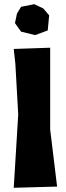

<svg xmlns="http://www.w3.org/2000/svg" viewBox="-20 -893 318 921"><path d="M45.9 -658.2 53.7 -586.9 67.4 -343.8 45.9 7.8 253.9 2 220.7 -271.5V-664.1ZM148.4 -724.6 209 -747.1 215.8 -819.3 187.5 -852.5 144.5 -873 81.1 -860.4 61.5 -828.1 51.8 -782.2 81.1 -741.2Z"/></svg>

Font: MaokenAssortedSans-Lite
Style: Lite
Weight: 400
Version: Version 1.400